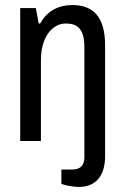

<svg xmlns="http://www.w3.org/2000/svg" viewBox="-20 -558 496 760"><path d="M266 -538C214 -538 168 -517 139 -465H133L122 -526H60V0H142V-321C142 -412 188 -465 240 -465C284 -465 314 -446 314 -373V65C314 96 298 113 267 113H223V170C240 176 268 182 292 182C372 182 396 121 396 61V-379C396 -496 345 -538 266 -538Z"/></svg>

Font: Archivo Narrow
Style: Regular
Weight: 400
Designer: Hector Gatti
Foundry: Omnibus-Type
Version: Version 1.003;PS 001.003;hotconv 1.0.70;makeotf.lib2.5.58329